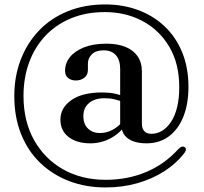

<svg xmlns="http://www.w3.org/2000/svg" viewBox="-20 -710 921 866"><path d="M534.5 -250.5Q515.5 -257.5 495.5 -262.2Q475.5 -267 451 -267Q408 -267 382 -245.5Q356 -224 356 -186.5Q356 -150 377 -130Q398 -110 430 -110Q461 -110 488.5 -124.8Q516 -139.5 536 -166.5L546.5 -146.5Q519.5 -107.5 477.2 -85.5Q435 -63.5 387.5 -63.5Q326.5 -63.5 289.5 -92Q252.5 -120.5 252.5 -170.5Q252.5 -223.5 301.5 -258.2Q350.5 -293 441 -293Q472.5 -293 496.5 -288Q520.5 -283 542 -274ZM662.5 -106.5Q689 -106.5 711.8 -120.5Q734.5 -134.5 752 -161.2Q769.5 -188 779 -227Q788.5 -266 788.5 -317Q788.5 -422.5 744 -498.2Q699.5 -574 623.5 -614.8Q547.5 -655.5 453 -655.5Q368.5 -655.5 300.8 -627.5Q233 -599.5 185 -548.8Q137 -498 111.5 -428.8Q86 -359.5 86 -277Q86 -163.5 133.5 -78.5Q181 6.5 264.5 53.8Q348 101 457 101Q554.5 101 637.8 66.5Q721 32 784.5 -37.5Q793.5 -47 801 -48.5Q808.5 -50 814.5 -45.5Q819.5 -41 818.2 -33.2Q817 -25.5 807.5 -14.5Q772.5 29.5 719.2 63.5Q666 97.5 599 116.5Q532 135.5 456 135.5Q367.5 135.5 292.5 107Q217.5 78.5 161.8 25Q106 -28.5 75.2 -105Q44.5 -181.5 44.5 -277Q44.5 -365 73.2 -440.2Q102 -515.5 155.5 -571.8Q209 -628 285 -659Q361 -690 455 -690Q533.5 -690 601.5 -665.2Q669.5 -640.5 721 -592.5Q772.5 -544.5 801.2 -475.2Q830 -406 830 -317.5Q830 -241.5 807.2 -184.2Q784.5 -127 742 -95.2Q699.5 -63.5 640.5 -63.5Q607.5 -63.5 582.8 -72.2Q558 -81 543.8 -97.8Q529.5 -114.5 528 -139L522 -141V-399Q522 -439 502.8 -461Q483.5 -483 447 -483Q412 -483 394.2 -465Q376.5 -447 376.5 -423.5V-395Q376.5 -372 360.5 -359.5Q344.5 -347 321.5 -347Q302 -347 287.8 -357.8Q273.5 -368.5 273.5 -391.5Q273.5 -425 295.5 -452.5Q317.5 -480 359.2 -496.5Q401 -513 460.5 -513Q510.5 -513 546 -498.5Q581.5 -484 600.8 -456Q620 -428 620 -387V-152.5Q620 -130 631 -118.2Q642 -106.5 662.5 -106.5Z"/></svg>

Font: Fraunces 18pt
Style: Regular
Weight: 400
Version: Version 1.000;[b76b70a41]